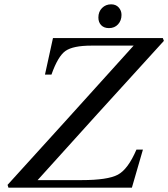

<svg xmlns="http://www.w3.org/2000/svg" viewBox="-20 -868 778 888"><path d="M435 -787Q435 -814 452 -831Q469 -848 494 -848Q516 -848 529 -833.5Q542 -819 542 -799Q542 -773 526 -755.5Q510 -738 484 -738Q461 -738 448 -751.5Q435 -765 435 -787ZM15 -13Q259 -281 598 -657H403Q318 -657 283 -632.5Q248 -608 218 -523H188L225 -692H733L738 -679Q415 -325 154 -35H357Q478 -35 525 -60Q572 -85 611 -176H641L590 0H19Z"/></svg>

Font: Lingua Franca
Style: Italic
Weight: 400
Italic angle: -13°
Version: Version 1.19